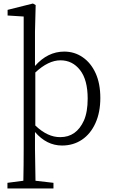

<svg xmlns="http://www.w3.org/2000/svg" viewBox="-20 -817 643 1096"><path d="M22.5 226.6 113.3 214.8Q115.2 128.9 115.2 33.2V-722.7L23.4 -728.5V-760.7L168 -796.9L183.6 -788.1L179.7 -635.7V-440.4Q252 -522.5 346.7 -522.5Q405.3 -522.5 452.1 -490.2Q499 -458 525.9 -398.9Q552.7 -339.8 552.7 -257.8Q552.7 -175.8 524.9 -114.3Q497.1 -52.7 447.8 -19.5Q398.4 13.7 334 13.7Q246.1 13.7 179.7 -63.5V33.2Q179.7 85.9 182.6 214.8L285.2 226.6V258.8H22.5ZM181.6 -100.6Q252 -33.2 324.2 -34.2Q416 -34.2 459 -128.9Q480.5 -177.7 480.5 -253.9Q480.5 -361.3 437 -417Q393.6 -472.7 325.2 -472.7Q255.9 -472.7 181.6 -403.3Z"/></svg>

Font: GenEi Koburi Mincho v6
Style: Regular
Weight: 400
Designer: o_tamon (Modified)
Foundry: o_tamon / Adobe Systems Incorporated
Version: Version 6.1